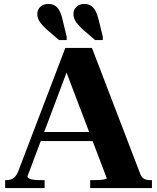

<svg xmlns="http://www.w3.org/2000/svg" viewBox="-20 -953 797 973"><path d="M481 -849 501 -767V-750H462L405 -799Q378 -823 365 -842Q352 -861 352 -882Q352 -904 367.5 -918.5Q383 -933 408 -933Q427 -933 441 -924Q455 -915 464.5 -896.5Q474 -878 481 -849ZM298 -849 318 -767V-750H279L222 -799Q195 -823 182 -842Q169 -861 169 -882Q169 -904 184.5 -918.5Q200 -933 225 -933Q245 -933 259 -924Q273 -915 282.5 -896.5Q292 -878 298 -849ZM174 -284H483L484 -238H160ZM302 -625 330 -619 119 -59Q119 -54 126 -49.5Q133 -45 147.5 -42.5Q162 -40 184 -40H206V0H6V-40H12Q35 -40 49.5 -51Q64 -62 74 -89L311 -710H446L691 -71Q699 -51 712.5 -45.5Q726 -40 746 -40H750V0H437V-40H455Q471 -40 486 -41Q501 -42 511 -44.5Q521 -47 521 -50Z"/></svg>

Font: Roboto Serif 120pt Expanded SemiBold
Style: Regular
Weight: 600
Width: 7
Designer: Greg Gazdowicz
Foundry: Commercial Type
Version: Version 1.008